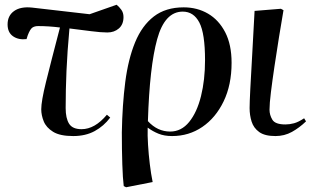

<svg xmlns="http://www.w3.org/2000/svg" viewBox="-20 -560 1350 810"><path d="M289 14Q233 14 204 -4Q175 -22 164.5 -48Q154 -74 154 -99Q154 -133 174 -214Q194 -295 233 -444Q185 -450 141 -450Q126 -450 116.5 -443.5Q107 -437 97 -411L92 -395Q58 -391 35 -407Q12 -423 12 -457Q12 -494 39.5 -513.5Q67 -533 115 -528L358 -500L472 -540Q483 -531 492 -518.5Q501 -506 501 -488Q501 -457 481.5 -440Q462 -423 433 -423Q406 -423 364 -428.5Q322 -434 273 -440Q264 -342 260.5 -261.5Q257 -181 257 -104Q257 -61 271.5 -38Q286 -15 324 -15Q380 -15 431 -76L445 -64Q418 -28 379.5 -7Q341 14 289 14Z M512 230 502 225Q498 194 496 133.5Q494 73 494 -1Q496 -118 508.5 -214.5Q521 -311 550 -381.5Q579 -452 629 -490.5Q679 -529 755 -529Q812 -529 857.5 -502.5Q903 -476 930 -424Q957 -372 957 -295Q957 -202 923.5 -132.5Q890 -63 833.5 -24.5Q777 14 706 14Q673 14 648.5 4Q624 -6 604 -21H603Q602 10 604.5 50.5Q607 91 612 132.5Q617 174 624 208ZM698 -5Q745 -5 778 -45.5Q811 -86 828 -154.5Q845 -223 845 -306Q845 -419 821 -465Q797 -511 751 -511Q675 -511 643 -394.5Q611 -278 604 -49Q644 -5 698 -5Z M1142 14Q1097 14 1073.5 -3Q1050 -20 1041.5 -47Q1033 -74 1033 -104Q1033 -126 1036 -185.5Q1039 -245 1044 -330Q1049 -415 1054 -514L1165 -523L1176 -517Q1167 -465 1157 -403Q1147 -341 1138 -280.5Q1129 -220 1123 -171.5Q1117 -123 1117 -97Q1117 -75 1129 -55Q1141 -35 1184 -35Q1202 -35 1220.5 -40Q1239 -45 1263 -61L1271 -48Q1243 -21 1211.5 -3.5Q1180 14 1142 14Z"/></svg>

Font: Literata 72pt Medium
Style: Italic
Weight: 500
Italic angle: -2°
Designer: Latin by Veronika Burian and Jose Scaglione. Greek by Irene Vlachou. Cyrillic by Vera Evstafieva
Foundry: TypeTogether
Version: Version 3.002